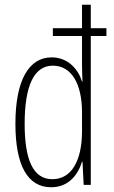

<svg xmlns="http://www.w3.org/2000/svg" viewBox="-20 -780 480 810"><path d="M196 10C271 10 310 -45 326 -98H328L333 0H363V-628H429V-661H363V-760H326V-661H203V-628H326V-505C326 -483 327 -461 328 -436H326C311 -486 268 -538 198 -538C101 -538 45 -440 45 -258C45 -83 96 10 196 10ZM201 -24C118 -24 84 -109 84 -258C84 -419 124 -503 203 -503C281 -503 326 -427 326 -306V-227C326 -101 281 -24 201 -24Z"/></svg>

Font: Noto Sans Myanmar ExtraCondensed ExtraLight
Style: Regular
Weight: 200
Width: 2
Designer: Monotype Design Team
Foundry: Monotype Imaging Inc.
Version: Version 2.107